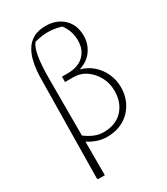

<svg xmlns="http://www.w3.org/2000/svg" viewBox="-224 -831 974 1122"><g transform="rotate(-30 262.5 -270.5)"><path d="M94 194 90 186 99 -475Q99 -501 102 -535Q105 -569 114 -604Q123 -639 142 -669Q161 -699 193.5 -717Q226 -735 276 -735Q348 -735 394.5 -691.5Q441 -648 441 -574Q441 -520 410.5 -476.5Q380 -433 322 -415Q370 -402 405 -371Q440 -340 459.5 -297Q479 -254 479 -205Q479 -145 452 -96.5Q425 -48 377 -20.5Q329 7 264 7Q230 7 197.5 -4.5Q165 -16 140 -33V194ZM140 -456V-74Q166 -54 196.5 -40.5Q227 -27 261 -27Q343 -27 389.5 -76.5Q436 -126 436 -205Q436 -256 413.5 -298.5Q391 -341 353 -367.5Q315 -394 267 -394H211V-430H248Q320 -430 359 -467.5Q398 -505 398 -567Q398 -598 389 -626.5Q380 -655 359 -683Q310 -697 269 -697Q228 -697 180 -684Q140 -641 140 -456Z"/></g></svg>

Font: Piazzolla ExtraLight
Style: Regular
Weight: 200
Designer: Juan Pablo del Peral
Foundry: Huerta Tipografica
Version: Version 1.330